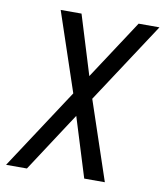

<svg xmlns="http://www.w3.org/2000/svg" viewBox="-83 -803 746 871"><g transform="rotate(10 290.5 -367.5)"><path d="M4 0H100L279 -274L364 0H459L337 -363L581 -735H485L306 -462L222 -735H126L248 -372Z"/></g></svg>

Font: Iosevka Sparkle
Style: Italic
Weight: 400
Italic angle: -9°
Designer: Belleve Invis
Foundry: Belleve Invis
Version: Version 4.5.0; ttfautohint (v1.8.3)